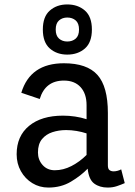

<svg xmlns="http://www.w3.org/2000/svg" viewBox="-20 -830 607 865"><path d="M198 15Q158 15 125.5 -5Q93 -25 74 -59Q55 -93 55 -135Q55 -217 111 -263Q167 -309 264 -309Q291 -309 318 -305Q345 -301 370 -293V-356Q370 -408 343 -437.5Q316 -467 268 -467Q184 -467 159 -384L76 -412Q116 -545 268 -545Q372 -545 419 -492.5Q466 -440 466 -321V-85Q466 -69 473.5 -63.5Q481 -58 492 -58Q500 -58 509.5 -60.5Q519 -63 526 -67L542 -5Q526 2 507 8.5Q488 15 465 15Q429 15 404.5 -3Q380 -21 375 -70Q344 -38 299.5 -11.5Q255 15 198 15ZM227 -63Q265 -63 302 -82Q339 -101 370 -132V-229Q349 -236 325 -240Q301 -244 278 -244Q245 -244 216 -234.5Q187 -225 169 -203Q151 -181 151 -143Q151 -110 172 -86.5Q193 -63 227 -63ZM283 -584Q236 -584 204.5 -611.5Q173 -639 173 -697Q173 -755 204.5 -782.5Q236 -810 283 -810Q331 -810 362.5 -782.5Q394 -755 394 -697Q394 -639 362.5 -611.5Q331 -584 283 -584ZM283 -643Q306 -643 321 -656Q336 -669 336 -697Q336 -725 321 -738Q306 -751 283 -751Q261 -751 246 -738Q231 -725 231 -697Q231 -669 246 -656Q261 -643 283 -643Z"/></svg>

Font: Orienta
Style: Regular
Weight: 400
Designer: Eduardo Rodriguez Tunni
Foundry: Eduardo Rodriguez Tunni
Version: Version 1.002; ttfautohint (v1.8.4.7-5d5b);gftools[0.9.23]